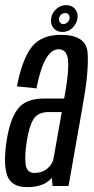

<svg xmlns="http://www.w3.org/2000/svg" viewBox="-25 -742 376 766"><path d="M184.5 0 182 -32.5Q178 -28 174 -24.5Q143.5 4.5 82.5 4.5Q20.5 4.5 4 -41.2Q-12.5 -87 1 -177.5Q14 -265.5 45.8 -307.2Q77.5 -349 152 -349H231L235 -372Q251 -461 246.2 -503.2Q241.5 -545.5 209 -545.5Q150.5 -545.5 120.5 -389.5L42.5 -397.5Q64 -507.5 102.2 -555.2Q140.5 -603 217.5 -603Q319.5 -603 324.5 -531.5Q329.5 -460 308 -338L248.5 0ZM189 -112 221.5 -295H170Q126 -295 108.5 -266.2Q91 -237.5 82 -180Q73 -124.5 77 -88.2Q81 -52 113 -52Q142.5 -52 163.8 -69.5Q185 -87 189 -112ZM224 -614.5Q201.5 -614.5 188.5 -630Q175.5 -645.5 179 -668.5Q182.5 -690.5 199.5 -706Q216.5 -721.5 239 -721.5Q261.5 -721.5 274.5 -706Q287.5 -690.5 284 -668.5Q280.5 -646 263.5 -630.2Q246.5 -614.5 224 -614.5ZM228 -646Q236.5 -646 243.8 -652.5Q251 -659 252.5 -668.5Q253.5 -678 248.8 -684Q244 -690 235 -690Q226.5 -690 219.2 -684Q212 -678 210.5 -668.5Q209.5 -659 214.2 -652.5Q219 -646 228 -646Z"/></svg>

Font: Anybody Condensed Regular
Style: Italic
Weight: 400
Width: 3
Italic angle: -10°
Designer: Tyler Finck
Foundry: Etcetera Type Company
Version: Version 1.010; ttfautohint (v1.8.3) -l 8 -r 50 -G 200 -x 14 